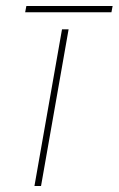

<svg xmlns="http://www.w3.org/2000/svg" viewBox="-20 -621 396 641"><path d="M64 -580 68 -601H356L352 -580ZM95 0 187 -523H209L117 0Z"/></svg>

Font: Tomorrow Thin
Style: Italic
Weight: 250
Italic angle: -10°
Designer: Tony de Marco, Monica Rizzolli
Foundry: Just in Type
Version: Version 2.002